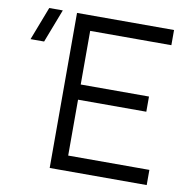

<svg xmlns="http://www.w3.org/2000/svg" viewBox="-80 -799 869 878"><g transform="rotate(10 354.0 -360.0)"><path d="M658 0V-70.5H281V-330H598V-400.5H281V-649.5H658V-720H207.5V0ZM141.5 -720H78.5L19 -565H82Z"/></g></svg>

Font: Vela Sans
Style: Regular
Weight: 400
Designer: Principal design: Mikhail Sharanda - project Manrope.
Design modification: Ravid Balaliev
Foundry: Mikhail Sharanda
Version: Version 1.001